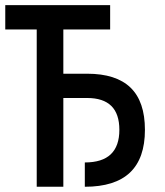

<svg xmlns="http://www.w3.org/2000/svg" viewBox="-25 -713 631 733"><path d="M298.8 0V-92.8Q365.2 -92.8 397.9 -124Q430.7 -155.3 430.7 -217.3Q430.7 -278.3 399.9 -308.6Q369.1 -338.9 307.6 -338.9H167.5V-431.6H307.6Q418.5 -431.6 473.4 -378.4Q528.3 -325.2 528.3 -217.3Q528.3 -108.4 471.2 -54.2Q414.1 0 298.8 0ZM115.2 0V-688.5H216.8V0ZM-4.9 -600.6V-693.4H395.5V-600.6Z"/></svg>

Font: Cascadia Code
Style: Regular
Weight: 400
Monospace: yes
Designer: Aaron Bell
Foundry: Saja Typeworks
Version: Version 2106.017